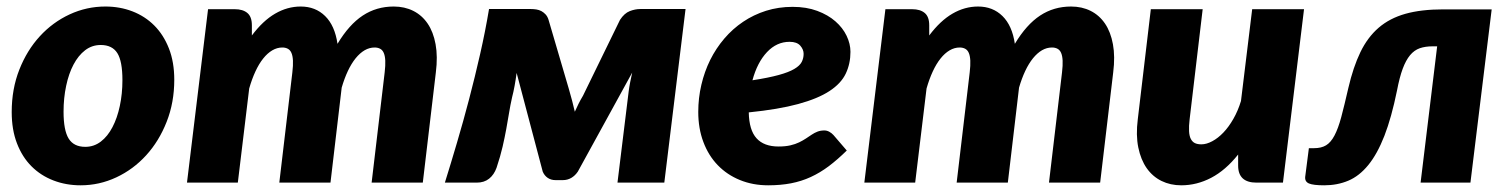

<svg xmlns="http://www.w3.org/2000/svg" viewBox="-20 -546 4503 574"><path d="M235 -107Q261 -107 281.5 -122.8Q302 -138.5 316.2 -165.8Q330.5 -193 338.2 -229.2Q346 -265.5 346 -306.5Q346 -363 330.8 -387.2Q315.5 -411.5 281 -411.5Q255 -411.5 234.5 -395.8Q214 -380 199.8 -353Q185.5 -326 177.8 -289.5Q170 -253 170 -212Q170 -156.5 185.2 -131.8Q200.5 -107 235 -107ZM221 8Q177.5 8 139.8 -6.5Q102 -21 74.2 -48.8Q46.5 -76.5 30.8 -117.2Q15 -158 15 -211Q15 -280 37.8 -337.8Q60.5 -395.5 99 -437.5Q137.5 -479.5 188.2 -503Q239 -526.5 295 -526.5Q338.5 -526.5 376 -512Q413.5 -497.5 441.2 -469.8Q469 -442 485 -401.2Q501 -360.5 501 -307.5Q501 -239.5 478.2 -181.8Q455.5 -124 417 -81.8Q378.5 -39.5 327.8 -15.8Q277 8 221 8Z M539 0 602 -518.5H682Q706 -518.5 719.5 -507.2Q733 -496 733 -470.5V-440Q766 -484 802.5 -505.2Q839 -526.5 879 -526.5Q923 -526.5 952 -498Q981 -469.5 989 -415Q1023.5 -472.5 1064.5 -499.5Q1105.5 -526.5 1157 -526.5Q1189.5 -526.5 1215.5 -513.5Q1241.5 -500.5 1258.5 -475.5Q1275.5 -450.5 1282.2 -413.8Q1289 -377 1283 -329.5L1244 0H1091L1130 -329.5Q1132.5 -350.5 1131.8 -365Q1131 -379.5 1127.2 -388Q1123.5 -396.5 1116.5 -400.2Q1109.5 -404 1100 -404Q1084.5 -404 1070.2 -395.8Q1056 -387.5 1043.2 -371.8Q1030.5 -356 1020 -333.8Q1009.5 -311.5 1001.5 -284L968 0H815L854 -329.5Q856.5 -350.5 855.8 -365Q855 -379.5 851.2 -388Q847.5 -396.5 840.5 -400.2Q833.5 -404 824 -404Q808.5 -404 794 -395.5Q779.5 -387 766.8 -371Q754 -355 743.5 -332.2Q733 -309.5 725 -281.5L691 0Z M1680.5 -280.5Q1686 -261.5 1690.5 -244.5Q1695 -227.5 1698.5 -212Q1703.5 -223.5 1709.5 -235.5Q1715.5 -247.5 1723 -260L1833.5 -486.5Q1846.5 -506.5 1862.8 -512.8Q1879 -519 1894 -519H2029.5L1966 0H1826L1859.5 -273Q1861 -285 1863.8 -299.5Q1866.5 -314 1870 -329L1707.5 -33Q1699.5 -21 1688 -14.2Q1676.5 -7.5 1662.5 -7.5H1641Q1627.5 -7.5 1617.5 -14.2Q1607.5 -21 1602.5 -33L1524.5 -328Q1522 -309 1518.5 -289.8Q1515 -270.5 1511 -255.5Q1505.5 -231 1501.8 -208Q1498 -185 1493.5 -160.2Q1489 -135.5 1482.5 -107.2Q1476 -79 1464.5 -44.5Q1457 -23.5 1442.2 -11.8Q1427.5 0 1405 0H1310Q1327.5 -56 1346.2 -119.5Q1365 -183 1382.5 -249.8Q1400 -316.5 1415.5 -384.8Q1431 -453 1442 -519H1567.5Q1575 -519 1583.2 -517.8Q1591.5 -516.5 1598.5 -512.8Q1605.5 -509 1611.2 -502.8Q1617 -496.5 1620 -486.5L1680.5 -280.5Z M2522.5 -391Q2522.5 -355.5 2508.5 -326Q2494.5 -296.5 2459.8 -273.8Q2425 -251 2366.2 -235Q2307.5 -219 2218.5 -210Q2219.5 -157 2241.8 -132.5Q2264 -108 2307.5 -108Q2328 -108 2343 -111.5Q2358 -115 2369.2 -120.5Q2380.5 -126 2389.5 -132Q2398.5 -138 2406.8 -143.5Q2415 -149 2424 -152.5Q2433 -156 2444.5 -156Q2452 -156 2459 -152.2Q2466 -148.5 2471.5 -142.5L2511.5 -96Q2484 -69 2457.8 -49.2Q2431.5 -29.5 2403.8 -16.8Q2376 -4 2344.8 2Q2313.5 8 2276.5 8Q2230.5 8 2192 -7.8Q2153.5 -23.5 2125.8 -52.2Q2098 -81 2082.8 -121.5Q2067.5 -162 2067.5 -211.5Q2067.5 -253 2076.8 -292.5Q2086 -332 2103.2 -366.8Q2120.5 -401.5 2145.5 -430.8Q2170.5 -460 2201.8 -481Q2233 -502 2270.2 -513.8Q2307.5 -525.5 2349.5 -525.5Q2391 -525.5 2423.2 -513.5Q2455.5 -501.5 2477.5 -482.2Q2499.5 -463 2511 -439Q2522.5 -415 2522.5 -391ZM2340.5 -421Q2302 -421 2273 -390.2Q2244 -359.5 2229.5 -306Q2278 -313.5 2308 -321.8Q2338 -330 2354.5 -339.8Q2371 -349.5 2376.8 -360.8Q2382.5 -372 2382.5 -385Q2382.5 -398 2372.5 -409.5Q2362.5 -421 2340.5 -421Z M2564 0 2627 -518.5H2707Q2731 -518.5 2744.5 -507.2Q2758 -496 2758 -470.5V-440Q2791 -484 2827.5 -505.2Q2864 -526.5 2904 -526.5Q2948 -526.5 2977 -498Q3006 -469.5 3014 -415Q3048.5 -472.5 3089.5 -499.5Q3130.5 -526.5 3182 -526.5Q3214.5 -526.5 3240.5 -513.5Q3266.5 -500.5 3283.5 -475.5Q3300.5 -450.5 3307.2 -413.8Q3314 -377 3308 -329.5L3269 0H3116L3155 -329.5Q3157.5 -350.5 3156.8 -365Q3156 -379.5 3152.2 -388Q3148.5 -396.5 3141.5 -400.2Q3134.5 -404 3125 -404Q3109.5 -404 3095.2 -395.8Q3081 -387.5 3068.2 -371.8Q3055.5 -356 3045 -333.8Q3034.5 -311.5 3026.5 -284L2993 0H2840L2879 -329.5Q2881.5 -350.5 2880.8 -365Q2880 -379.5 2876.2 -388Q2872.5 -396.5 2865.5 -400.2Q2858.5 -404 2849 -404Q2833.5 -404 2819 -395.5Q2804.5 -387 2791.8 -371Q2779 -355 2768.5 -332.2Q2758 -309.5 2750 -281.5L2716 0Z M3575.5 -518.5 3536.5 -189.5Q3534 -168.5 3534.8 -154Q3535.5 -139.5 3540 -130.8Q3544.5 -122 3552.2 -118.2Q3560 -114.5 3571.5 -114.5Q3587 -114.5 3604.2 -123.8Q3621.5 -133 3637.5 -149.8Q3653.5 -166.5 3667.2 -190.5Q3681 -214.5 3690 -244L3723.5 -518.5H3878.5L3815.5 0H3736.5Q3681.5 0 3681.5 -51V-84Q3644 -37 3601 -14.5Q3558 8 3511.5 8Q3479 8 3452.5 -5Q3426 -18 3408.2 -43.2Q3390.5 -68.5 3383 -105.2Q3375.5 -142 3381.5 -189.5L3420.5 -518.5Z M4011 -283Q4025.5 -345.5 4047 -390Q4068.5 -434.5 4101.5 -463Q4134.5 -491.5 4181.8 -504.8Q4229 -518 4295 -518H4439.5L4376 0H4227L4276.5 -407.5H4263Q4241 -407.5 4224.5 -401.8Q4208 -396 4195.5 -381Q4183 -366 4173.5 -340.5Q4164 -315 4156.5 -275.5Q4140 -194.5 4118.8 -140Q4097.5 -85.5 4070.5 -52.5Q4043.5 -19.5 4010.8 -5.8Q3978 8 3939 8Q3906 8 3893.2 2.5Q3880.5 -3 3882 -17.5L3893 -103H3908.5Q3930 -103 3944.2 -111.5Q3958.5 -120 3969.5 -140.8Q3980.5 -161.5 3989.8 -196Q3999 -230.5 4011 -283Z"/></svg>

Font: Lato Black
Style: Italic
Weight: 900
Italic angle: -7°
Designer: Lukasz Dziedzic
Foundry: tyPoland Lukasz Dziedzic
Version: Version 2.007; 2014-02-27